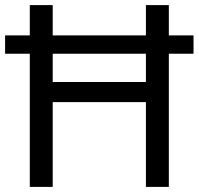

<svg xmlns="http://www.w3.org/2000/svg" viewBox="-20 -734 781 754"><path d="M97 0V-523H0V-595H97V-714H187V-595H553V-714H643V-595H740V-523H643V0H553V-333H187V0ZM187 -412H553V-523H187Z"/></svg>

Font: Noto Sans Tifinagh Hawad
Style: Regular
Weight: 400
Designer: JamraPatel
Foundry: JamraPatel LLC
Version: Version 2.006; ttfautohint (v1.8.4.7-5d5b)